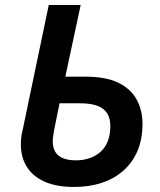

<svg xmlns="http://www.w3.org/2000/svg" viewBox="-20 -734 637 764"><path d="M274 10Q206 10 159 -10.5Q112 -31 87.5 -69Q63 -107 63 -160Q63 -173 64.5 -187Q66 -201 70 -216L174 -714H301L240 -429H319Q402 -429 451.5 -404.5Q501 -380 524 -337.5Q547 -295 547 -242Q547 -181 527.5 -134.5Q508 -88 471.5 -55.5Q435 -23 385 -6.5Q335 10 274 10ZM282 -96Q310 -96 334.5 -104Q359 -112 378 -128Q397 -144 408 -170Q419 -196 419 -232Q419 -263 406.5 -283Q394 -303 367.5 -313Q341 -323 298 -323H217L195 -215Q193 -203 191.5 -192Q190 -181 190 -172Q190 -133 213.5 -114.5Q237 -96 282 -96Z"/></svg>

Font: Noto Sans Display SemiBold
Style: Italic
Weight: 600
Italic angle: -12°
Designer: Monotype Design Team
Foundry: Monotype Imaging Inc.
Version: Version 2.003